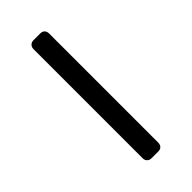

<svg xmlns="http://www.w3.org/2000/svg" viewBox="-202 -661 713 713"><g transform="rotate(-45 154.0 -305.0)"><path d="M136 5Q126 5 119.5 -1.5Q113 -8 113 -18V-592Q113 -602 119.5 -608.5Q126 -615 136 -615H172Q183 -615 189 -608.5Q195 -602 195 -592V-18Q195 -8 189 -1.5Q183 5 172 5Z"/></g></svg>

Font: RubikRegular
Style: Regular
Weight: 400
Designer: Hubert and Fischer
Foundry: Hubert and Fischer
Version: Version 2.300;gftools[0.9.30]